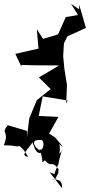

<svg xmlns="http://www.w3.org/2000/svg" viewBox="-24 -918 473 1012"><path d="M263 0C261 -7 309 -108 282 -47C305 -160 318 -136 289 -107C301 -178 265 -168 308 -144L267 -193L235 -214L284 -302L180 -307L201 -410L333 -388L325 -373L329 -470L315 -558L309 -622L313 -690L332 -727L429 -771L393 -894V-869L350 -898L387 -839L323 -828L282 -737L203 -713L170 -764L179 -662L57 -634L89 -566V-576L147 -574L288 -573L181 -510L241 -450H245L170 -390L130 -293L118 -195V-228L17 -258C-23 -210 28 -232 -4 -152C70 -153 57 -138 91 -153C63 -145 85 -161 124 -92C76 -96 131 -137 147 -168C165 -118 170 -102 211 -117C175 -116 117 -186 190 -180C218 -184 202 -108 184 -134C213 -53 186 -55 213 -73C251 -28 244 -80 285 -26C277 15 303 -48 260 40C280 1 282 42 243 24C261 34 306 15 303 74L238 -10Z"/></svg>

Font: Hussar Lance
Style: ExBdObl
Weight: 700
Foundry: Cannot Into Space Fonts, PlusOne Fonts
Version: Version 2.270